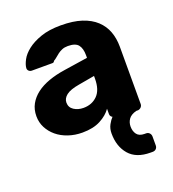

<svg xmlns="http://www.w3.org/2000/svg" viewBox="-136 -634 862 958"><g transform="rotate(-20 295.0 -155.0)"><path d="M499 220Q424 220 386.5 176.5Q349 133 349 64Q349 38 360 18Q371 -2 382 -13Q377 -15 373.5 -20Q370 -25 370 -31V-60Q350 -31 311.5 -10.5Q273 10 215 10Q175 10 140 -2Q105 -14 80 -35Q55 -56 40.5 -84Q26 -112 26 -145Q26 -181 41.5 -209Q57 -237 84.5 -258Q112 -279 151 -293Q190 -307 238 -314L363 -333V-347Q363 -383 348 -402Q333 -421 293 -421Q275 -421 262 -415.5Q249 -410 239 -402.5Q229 -395 220.5 -387.5Q212 -380 203 -375Q200 -367 192 -367H83Q73 -367 66.5 -373.5Q60 -380 61 -389Q62 -406 75 -430.5Q88 -455 116 -477Q144 -499 188 -514.5Q232 -530 295 -530Q360 -530 405.5 -515Q451 -500 480 -473Q509 -446 522.5 -409.5Q536 -373 536 -329V-25Q536 -16 530 -9Q524 -2 514 0H503Q474 8 462 25Q450 42 450 64Q450 89 462.5 105.5Q475 122 503 122H511Q522 122 529 129.5Q536 137 536 148V195Q536 206 529 213Q522 220 511 220ZM262 -104Q307 -104 336 -133Q365 -162 365 -222V-236L280 -221Q232 -213 211 -196.5Q190 -180 190 -158Q190 -132 211.5 -118Q233 -104 262 -104Z"/></g></svg>

Font: Fz Rubik
Style: Bold
Weight: 700
Designer: Hubert and Fischer
Foundry: Hubert and Fischer
Version: Vit hóa bi FontZin.com